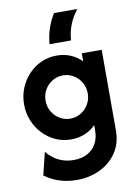

<svg xmlns="http://www.w3.org/2000/svg" viewBox="-95 -707 703 990"><g transform="rotate(-10 257.0 -212.0)"><path d="M227.8 222.2Q195.1 222.2 164.6 216Q134 209.7 107.3 197.6Q80.6 185.4 59 169.4L88.2 50Q110.4 79.9 146.5 99Q182.6 118.1 227.8 118.1Q270.8 118.1 300.7 101.4Q330.6 84.7 346.5 55.5Q362.5 26.3 362.5 -11.8V-41Q338.9 -16.7 305.9 -2.8Q272.9 11.1 233.3 11.1Q190 11.1 152.3 -5.9Q114.6 -22.9 86.1 -53.1Q57.6 -83.3 41.3 -123.3Q25 -163.2 25 -208.3Q25 -253.5 41.3 -293.4Q57.6 -333.3 86.1 -363.5Q114.6 -393.8 152.3 -410.8Q190 -427.8 233.3 -427.8Q273.6 -427.8 306.9 -413.5Q340.3 -399.3 363.9 -374.3V-416.7H468.1V5.6Q468.1 73.6 434.7 122.2Q401.4 170.8 346.5 196.5Q291.6 222.2 227.8 222.2ZM247.8 -95.1Q278.5 -95.1 303.6 -110.5Q328.7 -125.9 343.5 -151.5Q358.3 -177.1 358.3 -208.3Q358.3 -239.6 343.5 -265.2Q328.7 -290.8 303.7 -306.2Q278.7 -321.5 248 -321.5Q217.4 -321.5 192.3 -306.2Q167.2 -290.8 152.3 -265.2Q137.5 -239.6 137.5 -208.3Q137.5 -177.1 152.3 -151.5Q167.1 -125.9 192.1 -110.5Q217.1 -95.1 247.8 -95.1ZM208.3 -491.7Q211.8 -534.7 224.7 -573.3Q237.5 -611.8 259 -645.8H381.2Q356.2 -615.3 340.3 -577.1Q324.3 -538.9 320.8 -491.7Z"/></g></svg>

Font: Afacad Flux
Style: Regular
Weight: 400
Designer: Kristian Moeller
Foundry: Dicotype
Version: Version 1.100